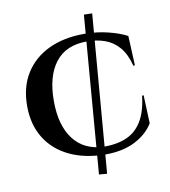

<svg xmlns="http://www.w3.org/2000/svg" viewBox="-80 -770 753 848"><g transform="rotate(-10 296.0 -346.0)"><path d="M551 -304 556 -178Q529 -133 474 -104.5Q419 -76 339 -76Q247 -77 179 -109.5Q111 -142 73.5 -202.5Q36 -263 36 -347Q36 -431 73.5 -491.5Q111 -552 179 -584.5Q247 -617 339 -617Q395 -617 445.5 -604.5Q496 -592 530 -574L536 -441H529Q515 -495 488.5 -525.5Q462 -556 425.5 -569Q389 -582 345 -582Q251 -582 203.5 -520.5Q156 -459 156 -348Q156 -238 203.5 -176Q251 -114 339 -111Q400 -111 442.5 -130Q485 -149 510.5 -191.5Q536 -234 544 -304ZM353 -701 390 -700 332 9 296 6Z"/></g></svg>

Font: Cinzel SemiBold
Style: Regular
Weight: 600
Designer: Natanael Gama
Version: Version 2.000